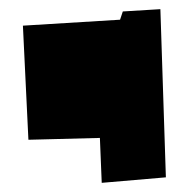

<svg xmlns="http://www.w3.org/2000/svg" viewBox="-20 -631 415 419"><path d="M30 -575 42 -326 198 -330 202 -232 342 -244 330 -611 248 -606 242 -588Z"/></svg>

Font: Corrode
Style: Regular
Weight: 400
Designer: Mew Too
Version: Version 0.532